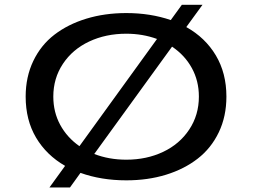

<svg xmlns="http://www.w3.org/2000/svg" viewBox="-20 -762 1090 823"><path d="M521.5 11Q414 11 325 -21L280 41.5H192L259 -51Q179 -97 134.5 -172.2Q90 -247.5 90 -348Q90 -432.5 122.8 -500.8Q155.5 -569 213.5 -613.5Q271.5 -658 350.2 -682Q429 -706 521.5 -706Q624.5 -706 712 -676L759.5 -741.5H848L778.5 -646Q860 -600.5 905.2 -524.5Q950.5 -448.5 950.5 -348Q950.5 -263 917.8 -194.8Q885 -126.5 827.2 -81.8Q769.5 -37 691.5 -13Q613.5 11 521.5 11ZM208.5 -348Q208.5 -281.5 238 -227Q267.5 -172.5 320.5 -135.5L653 -595Q591.5 -617.5 521.5 -617.5Q433.5 -617.5 362.2 -584Q291 -550.5 249.8 -488.5Q208.5 -426.5 208.5 -348ZM521.5 -77.5Q608.5 -77.5 679.2 -111Q750 -144.5 791.2 -206.8Q832.5 -269 832.5 -348Q832.5 -415.5 802.2 -470.5Q772 -525.5 717.5 -562L384 -102Q447 -77.5 521.5 -77.5Z"/></svg>

Font: League Mono Extended
Style: Regular
Weight: 400
Width: 9
Designer: Tyler Finck
Foundry: The League of Moveable Type / Tyler Finck
Version: Version 2.210